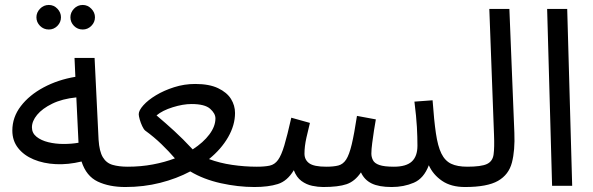

<svg xmlns="http://www.w3.org/2000/svg" viewBox="-20 -750 2394 775"><path d="M485.8 4.9Q420.9 4.9 374.5 -17.1Q328.1 -39.1 309.1 -98.1Q254.9 -85 205.3 -87.4Q155.8 -89.8 116 -106.4Q76.2 -123 53 -152.6Q29.8 -182.1 29.8 -223.1Q29.8 -276.9 64 -321.5Q98.1 -366.2 156 -397.2Q213.9 -428.2 284.2 -439.9L280.8 -516.1H361.8L377.9 -186Q380.9 -139.2 395 -115.5Q409.2 -91.8 434.6 -84.5Q460 -77.1 496.1 -77.1Q517.1 -77.1 526.6 -65.7Q536.1 -54.2 536.1 -38.1Q536.1 -22 522 -8.5Q507.8 4.9 485.8 4.9ZM108.9 -235.8Q108.9 -212.9 127.4 -198Q146 -183.1 175 -176Q204.1 -168.9 236.6 -168.9Q269 -168.9 296.9 -173.8L288.1 -356.9Q231 -351.1 190.9 -331.5Q150.9 -312 129.9 -286.6Q108.9 -261.2 108.9 -235.8ZM314 -630.9Q293 -630.9 278.6 -645.5Q264.2 -660.2 264.2 -680.2Q264.2 -699.7 278.6 -714.8Q293 -730 314 -730Q334 -730 348.6 -714.8Q363.3 -699.7 363.3 -680.2Q363.3 -660.2 348.6 -645.5Q334 -630.9 314 -630.9ZM177.2 -630.9Q156.2 -630.9 141.6 -645.5Q127 -660.2 127 -680.2Q127 -699.7 141.6 -714.8Q156.2 -730 177.2 -730Q197.3 -730 211.7 -714.8Q226.1 -699.7 226.1 -680.2Q226.1 -660.2 211.7 -645.5Q197.3 -630.9 177.2 -630.9Z M485.8 4.9 495.6 -77.1Q548.8 -77.1 596.9 -86.2Q645 -95.2 686 -110.8Q661.6 -139.2 631.8 -168Q602.1 -196.8 565.9 -223.1Q560.1 -228 554 -241Q547.9 -253.9 543.9 -268.1Q540 -282.2 540 -289.1Q540 -304.2 558.8 -325.2Q577.6 -346.2 609.6 -365.5Q641.6 -384.8 682.6 -397.9Q723.6 -411.1 768.1 -411.1Q824.7 -411.1 860.4 -394Q896 -377 912.4 -350.6Q928.7 -324.2 928.7 -293.9Q928.7 -245.1 900.9 -196.5Q873 -147.9 823.7 -107.9Q866.7 -91.8 916.7 -84.5Q966.8 -77.1 1016.6 -77.1Q1037.6 -77.1 1047.1 -65.7Q1056.6 -54.2 1056.6 -38.1Q1056.6 -22 1042.7 -8.5Q1028.8 4.9 1006.8 4.9Q940.9 4.9 871.3 -10.5Q801.8 -25.9 748 -58.1Q692.9 -28.8 626.5 -12Q560.1 4.9 485.8 4.9ZM611.8 -284.2Q649.9 -252 683.3 -221.4Q716.8 -190.9 757.8 -147Q800.8 -174.8 825.2 -207.5Q849.6 -240.2 849.6 -272Q849.6 -292 828.1 -311Q806.6 -330.1 752.9 -330.1Q718.8 -330.1 677.2 -317.1Q635.7 -304.2 611.8 -284.2Z M1006.8 4.9 1016.6 -77.1Q1048.8 -77.1 1068.8 -81.5Q1088.9 -85.9 1102.3 -104.5Q1115.7 -123 1127.7 -163.1Q1139.6 -203.1 1155.8 -274.9L1231 -253.9Q1224.6 -229 1216.8 -194.1Q1209 -159.2 1209 -129.9Q1209 -105 1228 -91.1Q1247.1 -77.1 1296.9 -77.1Q1326.7 -77.1 1345.7 -82Q1364.7 -86.9 1377.2 -106Q1389.6 -125 1399.7 -167Q1409.7 -209 1420.9 -282.2L1497.1 -268.1Q1493.7 -250 1489.7 -224.1Q1485.8 -198.2 1482.4 -172.6Q1479 -147 1479 -129.9Q1479 -116.2 1485.4 -103.5Q1491.7 -90.8 1511.2 -84Q1530.8 -77.1 1569.8 -77.1Q1619.6 -77.1 1642.3 -98.1Q1665 -119.1 1665 -162.1Q1665 -196.8 1662.8 -237.3Q1660.6 -277.8 1652.8 -339.8L1726.1 -345.2Q1731.9 -264.2 1739.5 -212.2Q1747.1 -160.2 1761.5 -130.6Q1775.9 -101.1 1800.8 -89.1Q1825.7 -77.1 1866.7 -77.1Q1887.7 -77.1 1897.2 -65.7Q1906.7 -54.2 1906.7 -38.1Q1906.7 -22 1892.8 -8.5Q1878.9 4.9 1856.9 4.9Q1800.8 4.9 1764.4 -20Q1728 -44.9 1710.9 -83Q1690.9 -29.8 1650.4 -12.5Q1609.9 4.9 1561 4.9Q1509.8 4.9 1480.2 -9.5Q1450.7 -23.9 1437 -54.2Q1412.6 -18.1 1379.2 -6.6Q1345.7 4.9 1284.7 4.9Q1263.7 4.9 1240.2 0Q1216.8 -4.9 1196.8 -19.5Q1176.8 -34.2 1166 -63Q1139.6 -19 1101.3 -7.1Q1063 4.9 1006.8 4.9Z M1856.9 4.9 1865.7 -77.1Q1922.9 -77.1 1945.8 -88.1Q1968.8 -99.1 1972.4 -127Q1976.1 -154.8 1974.1 -205.1L1955.1 -713.9H2036.1L2056.2 -213.9Q2059.1 -143.1 2046.4 -94Q2033.7 -44.9 1990.2 -20Q1946.8 4.9 1856.9 4.9Z M2208.5 0 2188.5 -713.9H2269.5L2289.6 0Z"/></svg>

Font: Kurinto Seri
Style: Regular
Weight: 400
Designer: Kurinto was developed by Clint Goss from a range of fonts that are compatible with the SIL Open Font License Version 1.1
Foundry: Clinton F. Goss
Version: Version 2.196; July 25, 2020